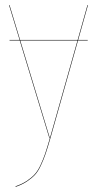

<svg xmlns="http://www.w3.org/2000/svg" viewBox="-20 -537 377 746"><path d="M321.8 -517.1 283.7 -381.8H320.8V-379.9H283.2L175.8 0Q164.6 39.1 157.2 60.5Q149.9 82 138.9 105.7Q127.9 129.4 115.5 142.6Q103 155.8 84.7 168Q66.4 180.2 41 189L40 187Q65.4 178.2 83.5 166.3Q101.6 154.3 114 141.1Q126.5 127.9 137.2 105Q147.9 82 155.3 60.3Q162.6 38.6 173.8 0L281.2 -379.9H58.6L173.8 0H171.9L56.6 -379.9H17.1V-381.8H56.2L15.1 -517.1H17.1L58.1 -381.8H281.7L319.8 -517.1Z"/></svg>

Font: Fira Sans Compressed Two
Style: Regular
Weight: 100
Width: 1
Designer: Carrois Corporate & Edenspiekermann AG
Foundry: Carrois Corporate GbR & Edenspiekermann AG
Version: Version 4.203;PS 004.203;hotconv 1.0.88;makeotf.lib2.5.64775